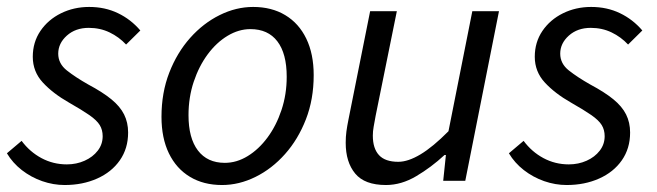

<svg xmlns="http://www.w3.org/2000/svg" viewBox="-22 -518 1882 550"><path d="M163.2 12Q130.7 12 98.8 0.9Q66.9 -10.3 40.5 -30.8Q14.1 -51.4 -2.2 -78.9L39.9 -114.5Q63.2 -83.1 96.7 -65.1Q130.3 -47.1 169.4 -47.1Q197 -47.1 220.4 -57.6Q243.9 -68.1 258 -86.4Q272.1 -104.6 272.1 -127.9Q272.1 -145.9 263.7 -159.7Q255.3 -173.4 234.1 -188.2Q212.9 -202.9 175.5 -224.2Q129.6 -250.3 100.8 -281.5Q71.9 -312.7 71.9 -355.4Q71.9 -397.1 93.8 -429.4Q115.8 -461.7 152.6 -479.9Q189.5 -498.1 233.5 -498.1Q278.9 -498.1 315.8 -480.3Q352.8 -462.6 380 -430.7L339.2 -390.4Q318.9 -412.2 291.8 -425.2Q264.7 -438.2 232.2 -438.2Q194.3 -438.2 169.5 -416Q144.8 -393.9 144.8 -364.3Q144.8 -335.7 169.5 -316.2Q194.3 -296.6 231.1 -275.8Q272.2 -253.9 297.1 -233.5Q322 -213.1 333.5 -190.1Q345 -167.1 345 -138.3Q345 -92.7 321.3 -58.8Q297.6 -24.9 256.2 -6.5Q214.8 12 163.2 12Z M614.1 12Q561 12 522.1 -11.5Q483.1 -34.9 461.8 -78.8Q440.6 -122.6 440.6 -183.4Q440.6 -252.6 462.9 -309.9Q485.2 -367.3 522.7 -409.4Q560.3 -451.6 607.3 -474.8Q654.3 -498.1 703.2 -498.1Q756.2 -498.1 795.2 -474.6Q834.2 -451.2 855.4 -407.3Q876.6 -363.5 876.6 -302.7Q876.6 -233.5 854.3 -176.2Q832 -118.8 794.5 -76.7Q757 -34.5 710 -11.3Q662.9 12 614.1 12ZM622 -51.5Q656 -51.5 687.6 -70.9Q719.3 -90.3 744.3 -124.1Q769.4 -158 784.3 -202.7Q799.3 -247.5 799.3 -298.2Q799.3 -364.6 772.5 -399.6Q745.8 -434.6 695.3 -434.6Q661.9 -434.6 629.9 -415.4Q598 -396.2 572.9 -362.3Q547.9 -328.5 532.9 -283.7Q518 -239 518 -187.9Q518 -122.4 544.9 -87Q571.9 -51.5 622 -51.5Z M1083.6 12Q1022.6 12 995.5 -20.8Q968.3 -53.6 968.3 -108.9Q968.3 -126.3 970.3 -141.2Q972.3 -156.2 976.3 -176L1038.3 -486H1114.8L1054 -186.1Q1050.6 -167.2 1048.3 -154.6Q1046 -142 1046 -129.5Q1046 -92.7 1063.7 -73.6Q1081.3 -54.5 1118.9 -54.5Q1146.9 -54.5 1182.4 -75.7Q1217.9 -96.9 1262.7 -142.1L1331 -486H1407.4L1310.8 0H1247.6L1255.3 -73.9H1251.3Q1213 -38.5 1170.3 -13.3Q1127.6 12 1083.6 12Z M1601.2 12Q1568.7 12 1536.8 0.9Q1504.9 -10.3 1478.5 -30.8Q1452.1 -51.4 1435.8 -78.9L1477.9 -114.5Q1501.2 -83.1 1534.7 -65.1Q1568.3 -47.1 1607.4 -47.1Q1635 -47.1 1658.4 -57.6Q1681.9 -68.1 1696 -86.4Q1710.1 -104.6 1710.1 -127.9Q1710.1 -145.9 1701.7 -159.7Q1693.3 -173.4 1672.1 -188.2Q1650.9 -202.9 1613.5 -224.2Q1567.6 -250.3 1538.8 -281.5Q1509.9 -312.7 1509.9 -355.4Q1509.9 -397.1 1531.8 -429.4Q1553.8 -461.7 1590.6 -479.9Q1627.5 -498.1 1671.5 -498.1Q1716.9 -498.1 1753.8 -480.3Q1790.8 -462.6 1818 -430.7L1777.2 -390.4Q1756.9 -412.2 1729.8 -425.2Q1702.7 -438.2 1670.2 -438.2Q1632.3 -438.2 1607.5 -416Q1582.8 -393.9 1582.8 -364.3Q1582.8 -335.7 1607.5 -316.2Q1632.3 -296.6 1669.1 -275.8Q1710.2 -253.9 1735.1 -233.5Q1760 -213.1 1771.5 -190.1Q1783 -167.1 1783 -138.3Q1783 -92.7 1759.3 -58.8Q1735.6 -24.9 1694.2 -6.5Q1652.8 12 1601.2 12Z"/></svg>

Font: Source Sans 3
Style: Italic
Weight: 200
Italic angle: -11°
Designer: Paul D. Hunt
Foundry: Adobe
Version: Version 3.046;hotconv 1.0.118;makeotfexe 2.5.65603